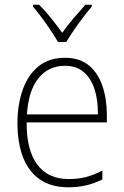

<svg xmlns="http://www.w3.org/2000/svg" viewBox="-20 -877 527 814"><path d="M255 -632Q318 -632 357 -599.5Q396 -567 414.5 -512Q433 -457 433 -390V-358H93Q92 -242 137.5 -180Q183 -118 271 -118Q311 -118 343 -126Q375 -134 414 -154V-116Q381 -100 346.5 -91.5Q312 -83 270 -83Q196 -83 148 -117Q100 -151 77 -212Q54 -273 54 -355Q54 -434 76.5 -497Q99 -560 143.5 -596Q188 -632 255 -632ZM255 -598Q186 -598 143.5 -546Q101 -494 94 -392H395Q396 -451 381 -498Q366 -545 335 -571.5Q304 -598 255 -598ZM226 -699Q213 -721 194.5 -749Q176 -777 156 -803.5Q136 -830 120 -849V-857H146Q171 -832 197 -799.5Q223 -767 244 -738Q265 -768 290.5 -798Q316 -828 342 -857H369V-849Q352 -829 331.5 -802Q311 -775 292.5 -748Q274 -721 261 -699Z"/></svg>

Font: Noto Sans Telugu UI SemiCondensed ExtraLight
Style: Regular
Weight: 200
Width: 4
Designer: Jelle Bosma - Monotype Design Team
Foundry: Monotype Imaging Inc.
Version: Version 2.005; ttfautohint (v1.8.4.7-5d5b)